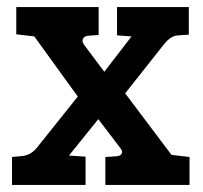

<svg xmlns="http://www.w3.org/2000/svg" viewBox="-20 -523 574 543"><path d="M319 -106 258 -186 175 -83 222 -80V0H14V-79L45 -82Q68 -85 85 -106L200 -250L77 -420L26 -426V-503H259V-424L230 -422Q218 -421 214.5 -413Q211 -405 218 -396L275 -320L352 -420L311 -423V-503H514V-425L484 -423Q463 -422 444 -398L334 -259L465 -85L516 -79V0H278V-79L309 -81Q322 -82 324.5 -89.5Q327 -97 319 -106Z"/></svg>

Font: Bree Serif
Style: Regular
Weight: 400
Designer: Veronika Burian, Jos Scaglione
Foundry: TypeTogether
Version: Version 1.002